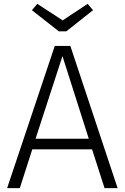

<svg xmlns="http://www.w3.org/2000/svg" viewBox="-20 -979 650 999"><path d="M436 -959 306 -873 174 -959 146 -926 286 -816H325L464 -926ZM524 0H592L346 -740H265L17 0H83L148 -202H459ZM165 -257 305 -687 442 -257Z"/></svg>

Font: Glow Sans SC Normal
Style: Regular
Weight: 400
Designer: Ryoko NISHIZUKA (kana, bopomofo & ideographs); Paul D. Hunt (Latin, Greek & Cyrillic); Sandoll Communications, Soo-young
Version: Version 0.93